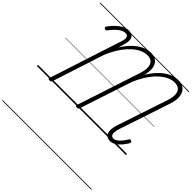

<svg xmlns="http://www.w3.org/2000/svg" viewBox="-414 -1462 2408 2408"><g transform="rotate(45 789.5 -258.0)"><path d="M1314 18Q1270 18 1245.5 -6.5Q1221 -31 1219 -77Q1217 -123 1238 -187L1459 -851Q1483 -921 1481 -971.5Q1479 -1022 1450.5 -1049.5Q1422 -1077 1366 -1077Q1332 -1077 1293.5 -1063.5Q1255 -1050 1214.5 -1021Q1174 -992 1133.5 -948Q1093 -904 1055 -843Q1017 -782 984 -704L754 -5Q751 5 744 9.5Q737 14 722 14Q708 14 702 9.5Q696 5 699 -6L976 -850Q999 -920 996.5 -971Q994 -1022 966.5 -1049.5Q939 -1077 883 -1077Q849 -1077 809.5 -1063Q770 -1049 729 -1019.5Q688 -990 647 -944.5Q606 -899 568 -837Q530 -775 496 -694L272 -4Q269 6 261.5 11Q254 16 239 16Q225 16 219 11Q213 6 217 -5L531 -972Q548 -1024 539 -1051.5Q530 -1079 492 -1079Q466 -1079 436.5 -1063.5Q407 -1048 375 -1017.5Q343 -987 307 -940Q298 -929 289 -928Q280 -927 270 -935Q261 -942 260.5 -950.5Q260 -959 268 -970Q309 -1024 348.5 -1059.5Q388 -1095 426.5 -1113Q465 -1131 500 -1131Q553 -1131 577.5 -1099.5Q602 -1068 591 -1008Q584 -979 575.5 -949Q567 -919 558 -888Q596 -950 638 -995.5Q680 -1041 724 -1071Q768 -1101 811 -1115.5Q854 -1130 893 -1130Q949 -1130 985 -1106.5Q1021 -1083 1035.5 -1040Q1050 -997 1043 -939Q1041 -924 1038 -908.5Q1035 -893 1032 -877Q1070 -941 1113 -988.5Q1156 -1036 1201 -1067.5Q1246 -1099 1290.5 -1114.5Q1335 -1130 1376 -1130Q1447 -1130 1487 -1095Q1527 -1060 1535 -997Q1543 -934 1515 -850L1293 -183Q1276 -133 1274 -100Q1272 -67 1284.5 -51Q1297 -35 1322 -35Q1345 -35 1369 -51Q1393 -67 1417.5 -96Q1442 -125 1466 -164Q1473 -176 1481.5 -177.5Q1490 -179 1499 -173Q1511 -167 1512.5 -158.5Q1514 -150 1508 -140Q1487 -105 1464.5 -76.5Q1442 -48 1417 -26.5Q1392 -5 1366.5 6.5Q1341 18 1314 18ZM0 605H1579V615H0ZM0 -20H1579V0H0ZM0 -505H1579V-500H0ZM0 -1125H1579V-1115H0Z"/></g></svg>

Font: Playwrite CU Guides
Style: Regular
Weight: 400
Designer: Veronika Burian, José Scaglione
Foundry: TypeTogether
Version: Version 1.003